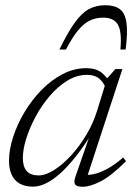

<svg xmlns="http://www.w3.org/2000/svg" viewBox="-20 -705 518 735"><path d="M269 -29.5 327.5 -197.5H333.5Q302.5 -147 272 -108.2Q241.5 -69.5 212.8 -43.2Q184 -17 157.2 -3.8Q130.5 9.5 107 9.5Q76 9.5 55.5 -2Q35 -13.5 24.8 -35.8Q14.5 -58 14.5 -89.5Q14.5 -131.5 30 -179.8Q45.5 -228 73.2 -274.8Q101 -321.5 138.2 -359.8Q175.5 -398 219.2 -421Q263 -444 310 -444Q347 -444 368.2 -427.5Q389.5 -411 404 -382.5L387 -363Q377.5 -389 360 -403.8Q342.5 -418.5 313 -418.5Q274 -418.5 237.8 -396.2Q201.5 -374 170.5 -337.8Q139.5 -301.5 116.5 -258.8Q93.5 -216 80.5 -174.5Q67.5 -133 67.5 -100Q67.5 -66.5 82.5 -50Q97.5 -33.5 127.5 -33.5Q154.5 -33.5 187 -54Q219.5 -74.5 251.8 -109.5Q284 -144.5 310.5 -189Q337 -233.5 351.5 -280.5L390 -405L421.5 -440.5H448.5L311 -20.5L300 -36Q317 -34 339 -38.5Q361 -43 389 -57.8Q417 -72.5 451.5 -102L462.5 -88Q406.5 -32 365.8 -11Q325 10 296.5 10Q273.5 10 267.5 0.8Q261.5 -8.5 269 -29.5ZM375 -637.5Q347.5 -637.5 324.2 -626.5Q301 -615.5 279 -589Q257 -562.5 232.5 -515.5H207.5Q240 -582.5 266.8 -619.2Q293.5 -656 321 -670.5Q348.5 -685 383 -685Q418.5 -685 438.5 -670.2Q458.5 -655.5 464 -618.8Q469.5 -582 461 -515.5H441Q447 -584 431.2 -610.8Q415.5 -637.5 375 -637.5Z"/></svg>

Font: Newsreader 16pt 16pt Light
Style: Italic
Weight: 300
Italic angle: -17°
Version: Version 1.003